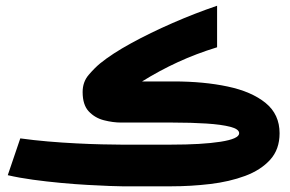

<svg xmlns="http://www.w3.org/2000/svg" viewBox="-20 -655 1021 675"><path d="M581.5 0H410.2Q397.5 0 365 -1.2Q332.5 -2.4 288.1 -4.9Q243.7 -7.3 193.8 -12Q144 -16.6 95.7 -23.2Q47.4 -29.8 7.3 -39.1L51.3 -168.5Q97.2 -162.1 148.4 -157.7Q199.7 -153.3 248.8 -150.9Q297.9 -148.4 338.9 -147.5Q379.9 -146.5 405.3 -146.5H581.1Q689.9 -146.5 755.4 -156.7Q820.8 -167 820.8 -186.5Q820.8 -201.2 789.6 -209.2Q758.3 -217.3 705.6 -220.7Q652.8 -224.1 587.9 -224.1H406.7Q377 -224.1 345.5 -232.2Q314 -240.2 292.2 -263.2Q270.5 -286.1 270.5 -331.5Q270.5 -366.7 291.5 -391.4Q312.5 -416 332 -432.1Q374 -466.3 440.9 -502.9Q507.8 -539.6 586.7 -574Q665.5 -608.4 743.2 -634.8V-488.8Q669.9 -466.3 605.2 -436.5Q540.5 -406.7 479.5 -368.7H590.3Q696.3 -368.7 780.5 -350.8Q864.7 -333 913.8 -293Q962.9 -252.9 962.9 -186.5Q962.9 -129.9 929.9 -93.5Q897 -57.1 841.8 -36.6Q786.6 -16.1 719 -8.1Q651.4 0 581.5 0Z"/></svg>

Font: Vazir Black WOL-UI
Style: Black-WOL-UI
Weight: 900
Designer: Saber Rastikerdar
Foundry: Saber Rastikerdar
Version: Version 30.0.0